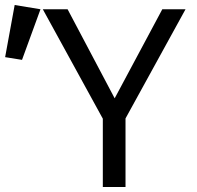

<svg xmlns="http://www.w3.org/2000/svg" viewBox="-146 -743 781 763"><path d="M352.8 -272.3V0H262.6V-271.3L24.1 -706.2H122.6L309.7 -352.3L499 -706.2H591.3ZM-87.7 -723.1 14.9 -706.2 -58.5 -505.1 -125.6 -515.9Z"/></svg>

Font: FiraCode Nerd Font
Style: Regular
Weight: 400
Designer: Carrois Corporate, Edenspiekermann AG, Nikita Prokopov
Foundry: Carrois Corporate, Edenspiekermann AG, Nikita Prokopov
Version: Version 6.002;Nerd Fonts 2.2.2